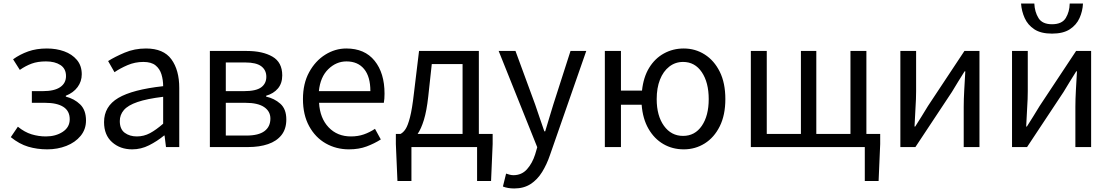

<svg xmlns="http://www.w3.org/2000/svg" viewBox="-20 -831 6278 1085"><path d="M247 13Q190 13 139.5 -2Q89 -17 41 -56L81 -115Q119 -84 158.5 -72Q198 -60 239 -60Q295 -60 334.5 -86Q374 -112 374 -157Q374 -204 338 -227Q302 -250 235 -250H160V-316H222Q287 -316 320 -338.5Q353 -361 353 -401Q353 -443 321.5 -463.5Q290 -484 240 -484Q193 -484 159 -471.5Q125 -459 92 -436L54 -496Q93 -524 139.5 -540.5Q186 -557 245 -557Q298 -557 342.5 -541Q387 -525 414.5 -492.5Q442 -460 442 -411Q442 -371 418.5 -339Q395 -307 352 -290V-285Q400 -273 433 -241Q466 -209 466 -150Q466 -100 435.5 -63Q405 -26 355 -6.5Q305 13 247 13Z M727 13Q659 13 613.5 -27.5Q568 -68 568 -141Q568 -230 648.5 -277.5Q729 -325 902 -344Q902 -379 892.5 -410.5Q883 -442 859 -461.5Q835 -481 790 -481Q743 -481 701 -463Q659 -445 627 -423L591 -486Q629 -510 684.5 -533.5Q740 -557 805 -557Q904 -557 948.5 -496Q993 -435 993 -334V0H918L910 -65H907Q868 -33 822.5 -10Q777 13 727 13ZM753 -60Q793 -60 827.5 -78.5Q862 -97 902 -132V-284Q811 -273 757 -254.5Q703 -236 680 -209Q657 -182 657 -147Q657 -101 685 -80.5Q713 -60 753 -60Z M1166 0V-543H1375Q1464 -543 1519.5 -511Q1575 -479 1575 -405Q1575 -360 1550.5 -331Q1526 -302 1484 -290V-285Q1530 -275 1564 -245Q1598 -215 1598 -156Q1598 -102 1570.5 -67.5Q1543 -33 1494.5 -16.5Q1446 0 1383 0ZM1256 -316H1359Q1427 -316 1456 -337.5Q1485 -359 1485 -397Q1485 -435 1456.5 -456.5Q1428 -478 1366 -478H1256ZM1256 -65H1373Q1441 -65 1474.5 -90Q1508 -115 1508 -161Q1508 -202 1472.5 -226Q1437 -250 1367 -250H1256Z M1952 13Q1880 13 1821 -20.5Q1762 -54 1727 -118Q1692 -182 1692 -271Q1692 -359 1727 -423Q1762 -487 1818 -522Q1874 -557 1937 -557Q2041 -557 2097 -487.5Q2153 -418 2153 -302Q2153 -287 2152 -273.5Q2151 -260 2149 -250H1783Q1788 -163 1837 -111.5Q1886 -60 1963 -60Q2003 -60 2036 -71.5Q2069 -83 2099 -103L2132 -43Q2096 -20 2052 -3.5Q2008 13 1952 13ZM1782 -316H2073Q2073 -398 2037.5 -441Q2002 -484 1938 -484Q1880 -484 1835 -440Q1790 -396 1782 -316Z M2400 -285Q2391 -204 2375.5 -153.5Q2360 -103 2340 -74H2594V-469H2420ZM2305 0V192H2226L2217 -17V-74H2243Q2259 -82 2272 -102Q2285 -122 2297 -168.5Q2309 -215 2319 -303L2348 -543H2686V-74H2764V-17L2755 192H2676V0Z M2886 234Q2849 234 2822 223L2840 150Q2848 153 2859.5 156Q2871 159 2881 159Q2928 159 2958 125.5Q2988 92 3004 42L3016 1L2798 -543H2893L3004 -241Q3016 -206 3029.5 -166Q3043 -126 3056 -89H3061Q3072 -126 3084 -165.5Q3096 -205 3107 -241L3204 -543H3293L3088 45Q3070 98 3043.5 141Q3017 184 2978.5 209Q2940 234 2886 234Z M3840 -63Q3907 -63 3946 -120Q3985 -177 3985 -271Q3985 -365 3946 -423Q3907 -481 3840 -481Q3796 -481 3762 -454.5Q3728 -428 3709.5 -381Q3691 -334 3691 -271Q3691 -177 3732 -120Q3773 -63 3840 -63ZM3844 13Q3780 13 3728.5 -17Q3677 -47 3644.5 -103.5Q3612 -160 3606 -239H3489V0H3398V-543H3489V-319H3608Q3616 -395 3648.5 -448Q3681 -501 3732 -529Q3783 -557 3844 -557Q3909 -557 3962.5 -523Q4016 -489 4047.5 -425.5Q4079 -362 4079 -271Q4079 -181 4047.5 -117.5Q4016 -54 3962.5 -20.5Q3909 13 3844 13Z M4223 0V-543H4313V-74H4506V-543H4593V-74H4786V-543H4876V-74H4954V-17L4945 192H4867V0Z M5068 0V-543H5157V-316Q5157 -273 5153.5 -221Q5150 -169 5148 -116H5152Q5168 -141 5188.5 -174Q5209 -207 5224 -232L5430 -543H5515V0H5426V-227Q5426 -270 5429 -322.5Q5432 -375 5435 -428H5431Q5415 -403 5394.5 -369.5Q5374 -336 5359 -311L5153 0Z M5699 0V-543H5788V-316Q5788 -273 5784.5 -221Q5781 -169 5779 -116H5783Q5799 -141 5819.5 -174Q5840 -207 5855 -232L6061 -543H6146V0H6057V-227Q6057 -270 6060 -322.5Q6063 -375 6066 -428H6062Q6046 -403 6025.5 -369.5Q6005 -336 5990 -311L5784 0ZM5925 -641Q5862 -641 5825 -665.5Q5788 -690 5770.5 -729Q5753 -768 5750 -811H5825Q5827 -764 5848.5 -729Q5870 -694 5925 -694Q5981 -694 6002.5 -729Q6024 -764 6025 -811H6100Q6098 -768 6080.5 -729Q6063 -690 6025.5 -665.5Q5988 -641 5925 -641Z"/></svg>

Font: Source Han Sans SC
Style: Regular
Weight: 400
Designer: Ryoko NISHIZUKA 西塚涼子 (kana, bopomofo & ideographs); Paul D. Hunt (Latin, Greek & Cyrillic); Sandoll Communications 산돌커뮤니
Foundry: Adobe
Version: Version 2.002;hotconv 1.0.116;makeotfexe 2.5.65601; ttfautoh